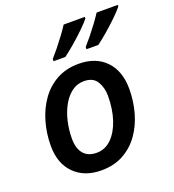

<svg xmlns="http://www.w3.org/2000/svg" viewBox="-139 -874 900 992"><g transform="rotate(-20 310.5 -378.5)"><path d="M250 8.8Q157.2 8.8 101.8 -46.9Q46.4 -102.5 46.4 -199.2Q46.4 -266.6 64.2 -329.3Q82 -392.1 117.2 -441.9Q152.3 -491.7 204.6 -520.5Q256.8 -549.3 325.7 -549.3Q419.9 -549.3 474.1 -492.9Q528.3 -436.5 528.3 -337.9Q528.3 -272 511.2 -210Q494.1 -147.9 459.5 -98.6Q424.8 -49.3 372.6 -20.3Q320.3 8.8 250 8.8ZM258.3 -85Q304.2 -85 338.9 -118.7Q373.5 -152.3 393.1 -210.7Q412.6 -269 412.6 -342.8Q412.6 -387.2 391.8 -421.4Q371.1 -455.6 320.8 -455.6Q282.7 -455.6 253.2 -433.3Q223.6 -411.1 203.1 -373.8Q182.6 -336.4 172.1 -290.5Q161.6 -244.6 161.6 -197.3Q161.6 -143.1 186.3 -114Q210.9 -85 258.3 -85ZM390.6 -606V-618.2Q407.7 -637.2 428.5 -662.8Q449.2 -688.5 469.5 -715.8Q489.7 -743.2 504.4 -766.1H620.6V-757.3Q606.4 -739.3 576.9 -710.4Q547.4 -681.6 514.2 -653.1Q481 -624.5 455.6 -606ZM209.5 -606V-618.2Q226.6 -637.2 247.3 -662.8Q268.1 -688.5 288.3 -715.8Q308.6 -743.2 323.2 -766.1H439.5V-757.3Q425.3 -739.3 395.8 -710.4Q366.2 -681.6 333 -653.1Q299.8 -624.5 274.4 -606Z"/></g></svg>

Font: Open Sans SemiBold
Style: Italic
Weight: 600
Italic angle: -12°
Designer: Monotype Design Team
Foundry: Monotype Imaging Inc.
Version: Version 3.003; ttfautohint (v1.8.4)